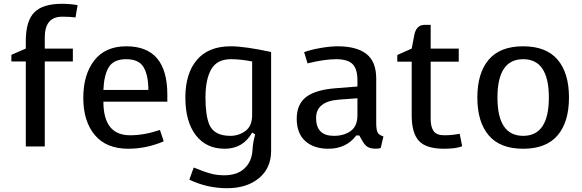

<svg xmlns="http://www.w3.org/2000/svg" viewBox="-20 -772 3069 1012"><path d="M116 -556Q116 -661 160.5 -706.5Q205 -752 307 -752Q348 -752 389 -745L378 -680Q349 -684 308 -684Q216 -684 216 -575V-516H364V-448H216V0H116V-448H40V-483L116 -516Z M843 -27Q751 12 656 12Q540 12 479.5 -60.5Q419 -133 419 -256Q419 -379 477 -453.5Q535 -528 646 -528Q862 -528 862 -273V-236H525Q525 -59 666 -59Q740 -59 823 -87ZM762 -298Q762 -375 737 -417.5Q712 -460 645.5 -460Q579 -460 553.5 -418Q528 -376 525 -298Z M1309 -73Q1261 12 1164 12Q1067 12 1012 -59.5Q957 -131 957 -258Q957 -385 1018 -456.5Q1079 -528 1196 -528Q1270 -528 1409 -498V23Q1409 114 1345 167Q1281 220 1176.5 220Q1072 220 978 175L1001 111Q1006 113 1024.5 120Q1043 127 1050 130Q1057 133 1074 138Q1091 143 1102 146Q1131 152 1160 152Q1231 152 1269.5 115Q1308 78 1311 17Q1313 -18 1322 -52L1325 -64ZM1194 -56Q1239 -56 1274 -82Q1309 -108 1309 -166V-448Q1249 -460 1197 -460Q1124 -460 1093.5 -407Q1063 -354 1063 -257Q1063 -165 1083 -116Q1108 -56 1194 -56Z M1963 -358V-123Q1963 -89 1970 -74.5Q1977 -60 2001 -53L1987 7Q1980 12 1956.5 11.5Q1933 11 1918 2.5Q1903 -6 1889 -31L1874 -58H1858Q1805 12 1711 12Q1634 12 1589 -28.5Q1544 -69 1544 -146Q1544 -223 1594 -261Q1644 -299 1750 -307L1864 -316V-349Q1864 -409 1838 -434.5Q1812 -460 1751.5 -460Q1691 -460 1601 -438L1583 -497Q1617 -510 1669 -519Q1721 -528 1759 -528Q1860 -528 1911.5 -487.5Q1963 -447 1963 -358ZM1864 -165V-254L1768 -247Q1646 -238 1646 -150Q1646 -56 1740 -56Q1793 -56 1828.5 -81.5Q1864 -107 1864 -165Z M2218 -641H2250V-516H2398V-447H2250V-145Q2250 -103 2265.5 -81Q2281 -59 2322 -59Q2363 -59 2403 -67L2416 -1Q2383 12 2321 12Q2226 12 2188 -29.5Q2150 -71 2150 -164V-447H2074V-482L2150 -516L2163 -584Q2173 -641 2218 -641Z M2919 -457.5Q2979 -387 2979 -258Q2979 -129 2919 -58.5Q2859 12 2737.5 12Q2616 12 2556 -58.5Q2496 -129 2496 -258Q2496 -387 2556 -457.5Q2616 -528 2737.5 -528Q2859 -528 2919 -457.5ZM2737.5 -460Q2602 -460 2602 -258Q2602 -56 2737.5 -56Q2873 -56 2873 -258Q2873 -460 2737.5 -460Z"/></svg>

Font: Voces
Style: Regular
Weight: 400
Designer: Ana Paula Megda, Pablo Ugerman
Foundry: Ana Paula Megda, Pablo Ugerman
Version: Version 1.003